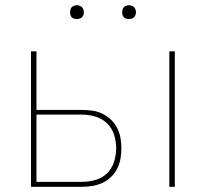

<svg xmlns="http://www.w3.org/2000/svg" viewBox="-20 -717 790 737"><path d="M630 0V-520H651V0ZM99 0V-520H120V-295H296Q316 -295 336 -292Q356 -289 374 -280Q392 -271 406.5 -257Q421 -243 430 -225Q439 -207 442.5 -187.5Q446 -168 446 -148Q446 -128 442.5 -108Q439 -88 430 -70Q421 -52 406.5 -38Q392 -24 374 -15.5Q356 -7 336 -3.5Q316 0 296 0ZM120 -19H296Q322 -19 347.5 -26.5Q373 -34 391.5 -52.5Q410 -71 418 -96.5Q426 -122 426 -148Q426 -174 418 -199.5Q410 -225 391.5 -243Q373 -261 347.5 -269Q322 -277 296 -277H120ZM475 -644Q470 -644 464.5 -645.5Q459 -647 455.5 -650.5Q452 -654 450.5 -659.5Q449 -665 449 -670Q449 -675 450.5 -680.5Q452 -686 455.5 -689.5Q459 -693 464.5 -695Q470 -697 475 -697Q480 -697 485.5 -695Q491 -693 494.5 -689.5Q498 -686 500 -680.5Q502 -675 502 -670Q502 -665 500 -659.5Q498 -654 494.5 -650.5Q491 -647 485.5 -645.5Q480 -644 475 -644ZM275 -644Q270 -644 264.5 -645.5Q259 -647 255.5 -650.5Q252 -654 250.5 -659.5Q249 -665 249 -670Q249 -675 250.5 -680.5Q252 -686 255.5 -689.5Q259 -693 264.5 -695Q270 -697 275 -697Q280 -697 285.5 -695Q291 -693 294.5 -689.5Q298 -686 300 -680.5Q302 -675 302 -670Q302 -665 300 -659.5Q298 -654 294.5 -650.5Q291 -647 285.5 -645.5Q280 -644 275 -644Z"/></svg>

Font: Zed Sans Thin Extended
Style: Regular
Weight: 100
Width: 7
Designer: Belleve Invis
Foundry: Belleve Invis
Version: Version 1.0.0; ttfautohint (v1.8.4)